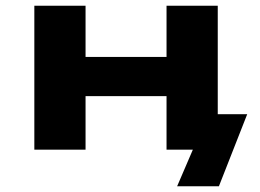

<svg xmlns="http://www.w3.org/2000/svg" viewBox="-20 -523 908 671"><path d="M599 128 654 0H574V-124H844L745 128ZM100 0V-503H279V-324H562V-503H741V0H562V-187H279V0Z"/></svg>

Font: Nunito Sans 7pt Expanded ExtraBold
Style: Regular
Weight: 800
Width: 7
Designer: Vernon Adams
Foundry: Vernon Adams
Version: Version 3.101;gftools[0.9.27]